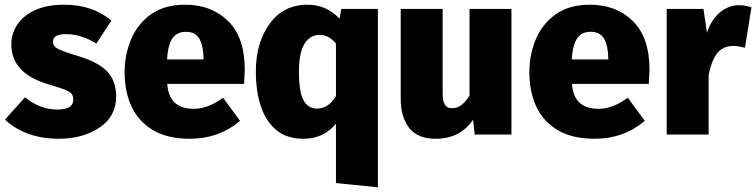

<svg xmlns="http://www.w3.org/2000/svg" viewBox="-20 -571 3210 815"><path d="M229 18Q90 18 1 -63L86 -158Q150 -106 224 -106Q291 -106 291 -148Q291 -164 284 -173Q277 -182 253.5 -191Q230 -200 183 -214Q28 -260 28 -383Q28 -428 53.5 -466.5Q79 -505 129 -528Q179 -551 253 -551Q372 -551 453 -484L389 -386Q325 -426 260 -426Q205 -426 205 -395Q205 -381 213 -373Q226 -358 312 -333Q398 -307 435.5 -267Q473 -227 473 -161Q473 -77 402.5 -29.5Q332 18 229 18Z M786 18Q691 18 629.5 -18.5Q568 -55 538.5 -118.5Q509 -182 509 -264Q509 -340 537 -405.5Q565 -471 622 -511Q679 -551 766 -551Q878 -551 948.5 -481.5Q1019 -412 1019 -275L1016 -215H690Q697 -109 803 -109Q862 -109 927 -156L999 -58Q909 18 786 18ZM844 -319V-325Q843 -378 826 -407Q809 -436 769 -436Q731 -436 712 -408.5Q693 -381 689 -319Z M1584 224 1406 206V-46Q1354 18 1268 18Q1198 18 1153.5 -18.5Q1109 -55 1087.5 -119Q1066 -183 1066 -268Q1066 -389 1124.5 -470Q1183 -551 1286 -551Q1365 -551 1421 -492L1429 -533H1584ZM1326 -110Q1374 -110 1406 -163V-386Q1376 -423 1336 -423Q1296 -423 1272.5 -385Q1249 -347 1249 -267Q1249 -180 1268.5 -145Q1288 -110 1326 -110Z M1829 18Q1752 18 1716.5 -28.5Q1681 -75 1681 -150V-533H1859V-173Q1859 -112 1896 -112H1901Q1940 -112 1973 -165V-533H2151V0H1995L1988 -63Q1934 18 1829 18Z M2504 18Q2409 18 2347.5 -18.5Q2286 -55 2256.5 -118.5Q2227 -182 2227 -264Q2227 -340 2255 -405.5Q2283 -471 2340 -511Q2397 -551 2484 -551Q2596 -551 2666.5 -481.5Q2737 -412 2737 -275L2734 -215H2408Q2415 -109 2521 -109Q2580 -109 2645 -156L2717 -58Q2627 18 2504 18ZM2562 -319V-325Q2561 -378 2544 -407Q2527 -436 2487 -436Q2449 -436 2430 -408.5Q2411 -381 2407 -319Z M2988 0H2810V-533H2966L2981 -432Q2998 -486 3035 -517.5Q3072 -549 3117 -549Q3143 -549 3170 -540L3142 -368Q3115 -376 3093 -376Q3050 -376 3025.5 -346.5Q3001 -317 2988 -253Z"/></svg>

Font: Trujillo ExtraBold
Style: Regular
Weight: 800
Designer: Fira Sans original fonts by bBox Type GmbH, Carrois Corporate GbR, & Edenspiekermann AG / Changes by Cristiano Sobral
Foundry: Fira Sans original fonts by bBox Type GmbH, Carrois Corporate GbR, & Edenspiekermann AG / Changes by Cristiano Sobral
Version: Version 4.301;July 28, 2020;FontCreator 13.0.0.2655 64-bit